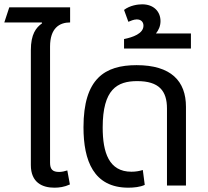

<svg xmlns="http://www.w3.org/2000/svg" viewBox="-33 -860 963 890"><path d="M199 -106V-644C199 -729 242 -756 292 -756V-826H10L-13 -756H161L162 -752C134 -732 110 -702 110 -627V-95C110 -13 164 10 219 10C241 10 265 7 291 -5L279 -70C267 -66 253 -63 241 -63C211 -63 199 -75 199 -106Z M562 10C587 10 617 7 638 -3L629 -72C613 -67 596 -64 576 -64C472 -64 443 -153 443 -269C443 -446 510 -484 603 -484C704 -484 741 -439 741 -357V0H829V-365C829 -484 760 -558 600 -558C453 -558 354 -496 354 -270C354 -115 401 10 562 10Z M690 -705C702 -720 711 -739 711 -762C711 -807 679 -840 626 -840C606 -840 569 -835 542 -814L562 -759C572 -763 587 -770 601 -770C622 -770 632 -757 632 -741C632 -704 582 -687 542 -679V-635H852V-705Z"/></svg>

Font: Noto Sans Thai
Style: Regular
Weight: 400
Designer: Monotype Design Team
Foundry: Monotype Imaging Inc.
Version: Version 1.901